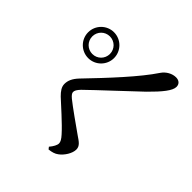

<svg xmlns="http://www.w3.org/2000/svg" viewBox="-108 -986 1217 1217"><g transform="rotate(-45 500.0 -377.5)"><path d="M635 -582C635 -518 687 -466 751 -466C815 -466 867 -518 867 -582C867 -646 815 -698 751 -698C687 -698 635 -646 635 -582ZM672 -582C672 -626 707 -661 751 -661C795 -661 830 -626 830 -582C830 -538 795 -503 751 -503C707 -503 672 -538 672 -582ZM48 -350C51 -323 57 -302 70 -285C93 -253 138 -225 172 -225C205 -225 220 -251 242 -283C275 -330 349 -435 380 -473C396 -492 406 -498 416 -498C428 -498 441 -491 461 -472C525 -407 684 -234 745 -171C818 -97 868 -57 902 -57C927 -57 943 -74 943 -102C943 -136 923 -172 892 -193C782 -266 636 -403 504 -530C471 -561 443 -573 413 -573C386 -573 364 -557 340 -533C309 -500 223 -402 174 -359C152 -339 136 -330 122 -330C107 -330 84 -342 62 -361Z"/></g></svg>

Font: Noto Serif CJK SC SemiBold
Style: Regular
Weight: 600
Designer: Ryoko NISHIZUKA 西塚涼子 (kana & ideographs); Frank Grießhammer (Latin, Greek & Cyrillic); Wenlong ZHANG 张文龙 (bopomofo); San
Foundry: Adobe
Version: Version 2.001;hotconv 1.1.0;makeotfexe 2.6.0